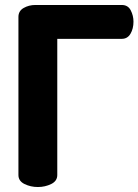

<svg xmlns="http://www.w3.org/2000/svg" viewBox="-20 -751 556 771"><path d="M54 -683Q54 -707 75 -719Q96 -731 122 -731H469Q494 -731 505 -709.5Q516 -688 516 -664Q516 -636 504 -615.5Q492 -595 469 -595H210V-48Q210 -24 185.5 -12Q161 0 132 0Q103 0 78.5 -12Q54 -24 54 -48Z"/></svg>

Font: AkaAcidDosis
Style: ExtraBold
Weight: 800
Designer: Edgar Tolentino, Pablo Impallari, Igino Marini, Aka-Acid
Foundry: Edgar Tolentino, Pablo Impallari, Igino Marini, Aka-Acid
Version: Version 1.007